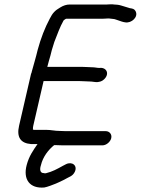

<svg xmlns="http://www.w3.org/2000/svg" viewBox="-20 -666 654 893"><path d="M128.1 -334 127 -329C125.8 -327 125 -324.7 124.3 -322L68.7 -81C56.5 -28.1 75.6 0.2 124.1 4H155.1C154.9 4.7 154.5 5 153.8 5C134.1 33.7 115 60.2 104.1 101.5C86.3 168.3 118.2 212.1 186.4 206C200.7 203.5 226.9 193.1 239.6 188L255.2 181C271.2 173.9 277.2 170.5 294.8 161L308.4 154C316.9 149.3 323.3 142.5 327.7 133.5C342.2 103.8 315 83.3 286.4 98L272.8 105C246.7 119.5 223.8 132.6 192.7 140H187.7C185.7 140 184.1 139.7 182.9 139C165.7 139 164.1 120.9 170.2 103C179.7 62.1 205.7 30.3 231.9 9H239.9C250.4 9.7 260.7 10 270.7 10H456.7C474.1 10 493.4 -5.9 497.4 -23.5C501.5 -41.1 489.3 -56 471.9 -56H285.9C276.6 -56 267.3 -56.3 258.2 -57C234.1 -57 217.5 -62 196.3 -62H140.3C137 -62 134.1 -62.3 132.8 -64L133.2 -66C133 -70.7 133.5 -75.7 134.7 -81L182.7 -289H347.7C364.3 -289 382.3 -287 397.3 -287C409.2 -287 419.7 -284 431.6 -284C444.9 -285.8 453.1 -287 463.5 -296.5C492 -322.8 475.1 -354.6 441.8 -350C432.3 -350 421.7 -353 411.5 -353C397.3 -353 379.3 -355 363 -355H200C202.8 -364.3 205.2 -373.3 207.2 -382C212.5 -399.3 217 -416 220.7 -432C224.8 -446.7 228.8 -459.7 232.7 -471C247 -507.6 258.7 -540.6 275.8 -571C277 -572 285.1 -579 288.7 -579H460.7C468 -579 474.4 -579.3 479.9 -580H487.9L505.4 -578C513.8 -578 523.6 -572.7 530.8 -571C539.3 -567.9 553.7 -562.8 562.7 -562C591.8 -557 625.8 -588 610 -615C604.1 -624.9 596.6 -626.1 584 -628C582.7 -628 580.5 -628.7 577.4 -630C570.1 -632.7 563.5 -634.7 557.8 -636C548.4 -638.5 536.7 -643.1 525.7 -644C521 -644 516.1 -644.3 510.9 -645C497 -647.4 490.4 -645 475.9 -645H303.9C289.2 -645 274.5 -640.3 259.7 -631C236.4 -617.6 224.5 -605.5 211.9 -580C188.9 -537.4 169.9 -488.2 155.2 -434C147.3 -399.9 136.9 -366.8 128.1 -334Z"/></svg>

Font: HoneyBee
Style: RegIt
Weight: 400
Foundry: Cannot Into Space Fonts
Version: Version 0.89